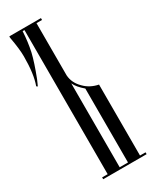

<svg xmlns="http://www.w3.org/2000/svg" viewBox="-207 -850 719 900"><g transform="rotate(-30 152.5 -400.0)"><path d="M300 0H65V-10H95V-790H85Q82 -734 71 -683Q60 -636 31 -561Q29 -555 23.5 -544Q18 -533 18 -532Q17 -528 12 -533Q11 -534 11 -535Q31 -589 31 -685Q31 -724 19 -790Q18 -796 19 -800H190V-790H160V-507Q163 -465 196 -433Q225 -403 270 -394V-10H300ZM160 -464V-10H205V-410Q172 -438 160 -464Z"/></g></svg>

Font: Cathisma Unicode
Style: Normal
Weight: 400
Version: Version 1.0